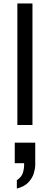

<svg xmlns="http://www.w3.org/2000/svg" viewBox="-20 -720 287 1106"><path d="M80 0V-700H167V0ZM77 366V318Q104 300 111.5 276.5Q119 253 119 228V220H65V102H183V229Q183 250 175 277.5Q167 305 144 330Q121 355 77 366Z"/></svg>

Font: Panamera Medium
Style: Regular
Weight: 500
Designer: Bastien Sozeau
Foundry: NBR — Bastien Sozeau
Version: Version 3.002; ttfautohint (v1.8.4.7-5d5b);gftools[0.9.33]